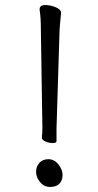

<svg xmlns="http://www.w3.org/2000/svg" viewBox="-20 -732 390 761"><path d="M172 -101Q195 -101 211.5 -80.5Q228 -60 228 -38.5Q228 -17 215.5 -4Q203 9 179 9Q155 9 139 -10Q123 -29 123 -50.5Q123 -72 136 -86.5Q149 -101 172 -101ZM137 -695Q137 -712 159 -712Q181 -712 201.5 -703Q222 -694 222 -681V-680Q221 -664 219 -647.5Q217 -631 216 -609L204 -223V-173Q204 -165 189.5 -165Q175 -165 160.5 -171Q146 -177 146 -187V-188Q148 -204 148 -227L142 -614Q142 -663 137 -693Z"/></svg>

Font: LXGW WenKai
Style: Regular
Weight: 400
Designer: LXGW / Fontworks Inc.
Foundry: LXGW / Fontworks Inc.
Version: Version 1.520; June 14, 2025